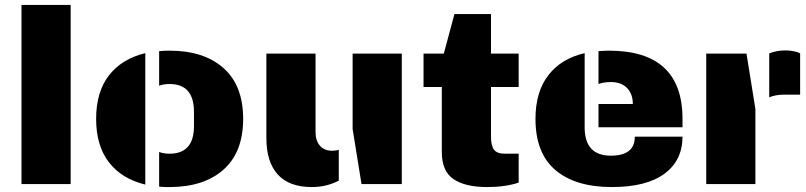

<svg xmlns="http://www.w3.org/2000/svg" viewBox="-20 -745 3262 777"><path d="M266 -725V0H67V-725Z M666 -540Q805 -540 884.5 -469.5Q964 -399 964 -264Q964 -129 884.5 -58.5Q805 12 666 12Q662 12 657.5 12Q653 12 649 12Q645 12 640.5 11.5Q636 11 632 11Q628 11 624 10V-130Q642 -123 666 -123Q765 -123 765 -235V-292Q765 -405 666 -405Q642 -405 624 -398V-538Q644 -540 666 -540ZM568 2Q473 -21 421 -88Q369 -155 369 -264Q369 -373 421 -440Q473 -507 568 -530Z M1351 -14Q1301 12 1242 12Q1150 12 1104 -39Q1058 -90 1058 -186V-528H1257V-210Q1257 -176 1274.5 -155.5Q1292 -135 1324 -135Q1340 -135 1351 -139ZM1407 -528H1606V0H1443L1407 -223Z M1967 -688V-528H2079V-393H1967V-192Q1967 -156 1979 -139.5Q1991 -123 2023 -123H2079V-6Q2025 12 1951 12Q1863 12 1815.5 -20Q1768 -52 1768 -129V-393H1694V-528H1776L1819 -688Z M2444 -540Q2742 -540 2742 -264V-230H2402V-324H2541Q2541 -365 2517.5 -389Q2494 -413 2452 -413Q2424 -413 2402 -405V-538Q2430 -540 2444 -540ZM2346 -530V-230Q2346 -115 2452 -115Q2549 -115 2549 -192H2742Q2742 -96 2669 -42Q2596 12 2456 12Q2309 12 2228 -56.5Q2147 -125 2147 -264Q2147 -373 2199 -440.5Q2251 -508 2346 -530Z M3159 -541Q3175 -541 3190 -538Q3205 -535 3212 -532L3218 -529V-362H3154Q3118 -362 3093 -351V-529Q3123 -541 3159 -541ZM3037 -304V-235V0H2838V-528H3001Z"/></svg>

Font: Archicoco
Style: Regular
Weight: 400
Designer: Hector Gatti
Foundry: Hector Gatti
Version: 1.002